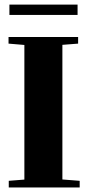

<svg xmlns="http://www.w3.org/2000/svg" viewBox="-20 -826 389 846"><path d="M21.5 -760.3V-805.7H321.8V-760.3ZM18.6 0V-29.3L87.4 -34.7V-627.9L17.6 -633.8V-663.1H324.2V-633.8L254.9 -628.4V-35.2L331.1 -29.3V0Z"/></svg>

Font: Elstob Grade
Style: Regular
Weight: 400
Designer: Peter S. Baker
Version: Version 1.015